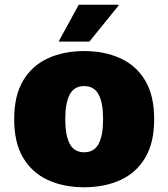

<svg xmlns="http://www.w3.org/2000/svg" viewBox="-20 -780 712 812"><path d="M40 -276Q40 -376 78 -439.5Q116 -503 183 -533.5Q250 -564 336 -564Q422 -564 489 -533.5Q556 -503 594 -439.5Q632 -376 632 -276Q632 -176 594 -112.5Q556 -49 489 -18.5Q422 12 336 12Q250 12 183 -18.5Q116 -49 78 -112.5Q40 -176 40 -276ZM256 -276Q256 -207 275 -171.5Q294 -136 336 -136Q378 -136 397 -171.5Q416 -207 416 -276Q416 -345 397 -380.5Q378 -416 336 -416Q294 -416 275 -380.5Q256 -345 256 -276ZM230 -604V-608L313 -760H481V-756L358 -604Z"/></svg>

Font: Kufam Black
Style: Regular
Weight: 900
Designer: Wael Morcos, Artur Schmal
Foundry: Original Type
Version: Version 1.301; ttfautohint (v1.8.3)